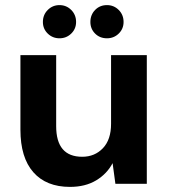

<svg xmlns="http://www.w3.org/2000/svg" viewBox="-20 -720 661 752"><path d="M254 12Q161 12 110.5 -45.5Q60 -103 60 -212V-504H200V-226Q200 -106 302 -106Q351 -106 383 -139.5Q415 -173 415 -235V-504H555V0H432L421 -81Q399 -39 356.5 -13.5Q314 12 254 12ZM213 -570Q186 -570 167 -588.5Q148 -607 148 -634Q148 -662 167 -681Q186 -700 213 -700Q240 -700 259 -681Q278 -662 278 -634Q278 -607 259 -588.5Q240 -570 213 -570ZM399 -570Q371 -570 352.5 -588.5Q334 -607 334 -634Q334 -662 352.5 -681Q371 -700 399 -700Q426 -700 445 -681Q464 -662 464 -634Q464 -607 445 -588.5Q426 -570 399 -570Z"/></svg>

Font: DM Sans ExtraBold
Style: Regular
Weight: 800
Designer: Colophon Foundry, Jonny Pinhorn
Foundry: Colophon Foundry
Version: Version 4.004; ttfautohint (v1.8.4.7-5d5b)